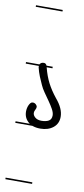

<svg xmlns="http://www.w3.org/2000/svg" viewBox="-90 -576 372 849"><g transform="rotate(10 96.5 -151.5)"><path d="M120 -280H94Q104 -241 119 -212Q134 -183 158 -153Q193 -112 193 -75Q193 -44 170.5 -26Q148 -8 113 -8Q93 -8 77 -14H0V-21H64Q61 -23 59 -25Q38 -43 38 -72Q38 -79 39.5 -86.5Q41 -94 44 -100.5Q47 -107 51 -111.5Q55 -116 61 -116Q69 -116 75 -110.5Q81 -105 81 -99Q81 -93 77 -86Q73 -79 73 -72Q73 -61 83.5 -52Q94 -43 112 -43Q132 -43 144.5 -50Q157 -57 157 -75Q157 -87 148.5 -102.5Q140 -118 128 -135Q116 -152 104.5 -168.5Q93 -185 87 -199Q79 -216 71.5 -234.5Q64 -253 59 -274V-280H0V-287H60Q61 -289 64 -292Q69 -297 79 -297Q88 -297 92 -287H120ZM120 -535H0V-542H120ZM120 239H0V232H120Z"/></g></svg>

Font: Gruenewald VA 1. Klasse
Style: Regular
Weight: 400
Designer: Peter Wiegel
Foundry: Peter Wiegel, nach dem Schriftentwurf von Dr. H. Gr¸newald
Version: Version 0.007